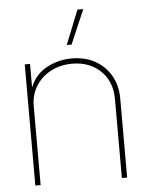

<svg xmlns="http://www.w3.org/2000/svg" viewBox="-52 -771 626 814"><g transform="rotate(-5 260.5 -364.0)"><path d="M87.9 -335.9V0H65.4V-515.6H87.9V-415.5Q109.4 -469.7 158.7 -496.6Q208 -523.4 265.6 -523.4Q321.8 -523.4 364.5 -499.8Q407.2 -476.1 431.6 -434.1Q456.1 -392.1 456.1 -335.9V0H433.6V-335.9Q433.6 -410.2 386.7 -455.6Q339.8 -501 265.6 -501Q214.8 -501 174.6 -479.7Q134.3 -458.5 111.1 -421.1Q87.9 -383.8 87.9 -335.9ZM250 -582 308.1 -727.5H333L270.5 -582Z"/></g></svg>

Font: Inter Display Thin
Style: Regular
Weight: 100
Designer: Rasmus Andersson
Foundry: rsms
Version: Version 4.000;git-a52131595